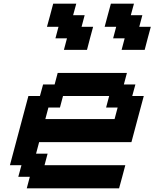

<svg xmlns="http://www.w3.org/2000/svg" viewBox="-20 -1020 837 1040"><path d="M125 0H625Q630.9 -21 642.1 -62.5Q653.3 -104 658.7 -125H221.2L237.8 -187.5H175.3L191.9 -250H691.9Q703.1 -292 725.3 -375.2Q747.6 -458.5 758.8 -500H696.3L713.4 -562.5H650.9L667.5 -625H292.5L275.9 -562.5H213.4L196.3 -500H133.8Q117.2 -437.5 83.7 -312.5Q50.3 -187.5 33.7 -125H96.2L79.1 -62.5H141.6ZM600.6 -375H225.6L242.2 -437.5H304.7L321.3 -500H571.3L554.7 -437.5H617.2ZM638.7 -750H763.7Q769 -770.5 780 -812.5Q791 -854.5 796.9 -875H734.4L751 -937.5H688.5L705.6 -1000H580.6Q574.7 -979 563.5 -937.3Q552.2 -895.5 546.9 -875H609.4L592.8 -812.5H655.3ZM326.2 -750H451.2Q456.5 -771 467.5 -812.5Q478.5 -854 484.4 -875H421.9L438.5 -937.5H376L393.1 -1000H268.1Q262.7 -979 251.5 -937.3Q240.2 -895.5 234.4 -875H296.9L280.3 -812.5H342.8Z"/></svg>

Font: Faithful 32x
Style: Oblique
Weight: 400
Foundry: Faithful Resource Pack
Version: Version 1.0; January 27, 2023